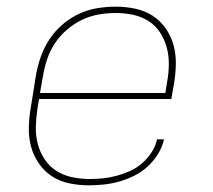

<svg xmlns="http://www.w3.org/2000/svg" viewBox="-20 -548 640 576"><path d="M246 8Q217 8 188 2Q159 -4 136 -19Q113 -34 97 -57Q81 -80 73.5 -107Q66 -134 66.5 -164Q67 -194 72 -223L88 -323Q93 -351 102.5 -378Q112 -405 128 -429.5Q144 -454 167 -474Q190 -494 217 -506.5Q244 -519 272 -523.5Q300 -528 327 -528Q357 -528 385.5 -522Q414 -516 437.5 -501Q461 -486 477 -463Q493 -440 500.5 -413Q508 -386 507.5 -356Q507 -326 502 -297L494 -251H97L92 -220Q88 -193 87.5 -166.5Q87 -140 93.5 -115.5Q100 -91 114 -70Q128 -49 149 -35.5Q170 -22 196 -16.5Q222 -11 249 -11Q269 -11 289 -13Q309 -15 329.5 -20.5Q350 -26 370 -35Q390 -44 406.5 -58.5Q423 -73 435 -91.5Q447 -110 451 -130H472Q467 -107 454 -86Q441 -65 423 -48.5Q405 -32 383 -21Q361 -10 338 -3.5Q315 3 292 5.5Q269 8 246 8ZM100 -269H476L481 -300Q486 -326 486.5 -353Q487 -380 480.5 -404.5Q474 -429 460.5 -450Q447 -471 426 -484.5Q405 -498 379.5 -503.5Q354 -509 327 -509Q302 -509 276 -504.5Q250 -500 226 -488.5Q202 -477 181 -459Q160 -441 145 -418.5Q130 -396 121.5 -370.5Q113 -345 109 -320Z"/></svg>

Font: Iosevka Thin Extended Oblique
Style: Regular
Weight: 100
Width: 7
Italic angle: -9°
Monospace: yes
Designer: Belleve Invis
Foundry: Belleve Invis
Version: Version 32.5.0; ttfautohint (v1.8.4)